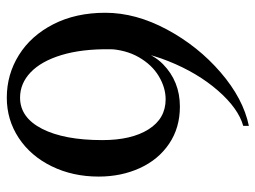

<svg xmlns="http://www.w3.org/2000/svg" viewBox="-116 -640 770 579"><g transform="rotate(-90 269.5 -351.0)"><path d="M520 -419Q520 -327 469.5 -233Q419 -139 340 -71Q261 -3 179 14V-3Q232 -18 285.5 -79.5Q339 -141 374 -228.5Q409 -316 410 -405Q411 -490 392.5 -551Q374 -612 340.5 -644Q307 -676 264 -676Q204 -676 170 -609.5Q136 -543 136 -428Q136 -340 168.5 -288.5Q201 -237 259 -237Q294 -237 328.5 -257.5Q363 -278 386 -318Q409 -358 411 -413L422 -412Q417 -296 365 -245Q313 -194 237 -194Q173 -194 125 -226.5Q77 -259 51.5 -315Q26 -371 26 -439Q26 -517 57 -580.5Q88 -644 142.5 -680Q197 -716 264 -716Q334 -716 392.5 -679.5Q451 -643 485.5 -575.5Q520 -508 520 -419Z"/></g></svg>

Font: RL Madena Variable
Style: Regular
Weight: 400
Designer: I Kadek Wantara Putra
Foundry: Roughlines ID
Version: Version 1.000;Glyphs 3.1.2 (3151)